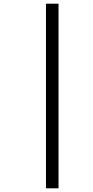

<svg xmlns="http://www.w3.org/2000/svg" viewBox="-20 -780 506 1040"><path d="M229 240H297V-760H229Z"/></svg>

Font: Noto Serif ExtraCondensed Black
Style: Italic
Weight: 900
Width: 2
Italic angle: -12°
Designer: Monotype Design Team
Foundry: Monotype Imaging Inc.
Version: Version 2.014